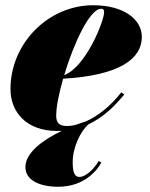

<svg xmlns="http://www.w3.org/2000/svg" viewBox="-20 -490 572 733"><path d="M194.5 -48C194.5 -81.5 205 -133.5 221 -189.5C438.5 -202 521.5 -266.5 521.5 -349C521.5 -416.5 452.5 -470 335.5 -470C165 -470 20 -325 20 -150C20 -65 77.5 10 198.5 10C204.5 10 210.5 10 216 9.5C142.5 44.5 77 93.5 77 148C77 198 131 223 202 223C303 223 352 158.5 367 130.5L356.5 124.5C345.5 145.5 312 185.5 282.5 185.5C263.5 185.5 257.5 164.5 257.5 129C257.5 71.5 288 11 317 -15C376.5 -42.5 420 -87.5 454.5 -129.5L443 -137.5C401.5 -84 353 -46.5 308 -26.5C296 -23 283.5 -18.5 271 -14C258.5 -10.5 247 -9 236 -9C209.5 -9 194.5 -18 194.5 -48ZM366 -456.5C375 -456.5 377.5 -451.5 377.5 -443C377.5 -411.5 309 -235 225 -203C261 -323.5 322.5 -456.5 366 -456.5Z"/></svg>

Font: Bodoni* 16pt Fatface
Style: Italic
Weight: 900
Italic angle: -13°
Version: Version 2.3